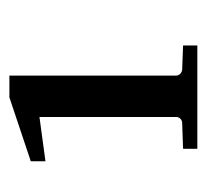

<svg xmlns="http://www.w3.org/2000/svg" viewBox="-36 -800 452 421"><g transform="rotate(-90 190.5 -589.0)"><path d="M75.2 -382.8V-414.1L130.9 -416Q137.2 -416 141.1 -419.9Q145 -423.8 145 -429.2V-729L47.9 -715.8V-748L188 -794.9H235.8V-429.2Q235.8 -423.8 240.2 -419.9Q244.6 -416 250 -416L301.8 -414.1V-382.8Z"/></g></svg>

Font: Charis SIL Phon
Style: Bold
Weight: 700
Foundry: SIL International
Version: Version 5.000